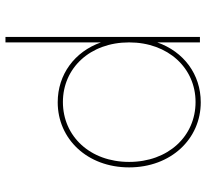

<svg xmlns="http://www.w3.org/2000/svg" viewBox="-46 -514 754 702"><g transform="rotate(90 331.0 -163.0)"><path d="M354 -520C252 -520 169 -458 135 -361V-517H115V194H135V-155C169 -59 252 3 354 3C488 3 592 -105 592 -258C592 -411 488 -520 354 -520ZM353 -501C478 -501 572 -401 572 -258C572 -115 478 -16 353 -16C229 -16 135 -115 135 -258C135 -401 229 -501 353 -501Z"/></g></svg>

Font: Chess Sans Thin
Style: Regular
Weight: 100
Designer: Wolf Bōese
Foundry: Wolf Bōese
Version: Version 7.223;Glyphs 3.3 (3306)